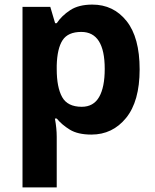

<svg xmlns="http://www.w3.org/2000/svg" viewBox="-20 -576 673 836"><path d="M382 -556Q474 -556 531 -484.5Q588 -413 588 -274Q588 -135 529 -62.5Q470 10 378 10Q319 10 284 -11.5Q249 -33 227 -60H219Q227 -18 227 20V240H78V-546H199L220 -475H227Q249 -508 286 -532Q323 -556 382 -556ZM334 -437Q276 -437 252.5 -401Q229 -365 227 -291V-275Q227 -196 250.5 -153.5Q274 -111 336 -111Q387 -111 411.5 -153.5Q436 -196 436 -276Q436 -437 334 -437Z"/></svg>

Font: Noto Sans Bengali
Style: Bold
Weight: 700
Designer: Jelle Bosma - Monotype Design Team
Foundry: Monotype Imaging Inc.
Version: Version 2.003; ttfautohint (v1.8.4.7-5d5b)